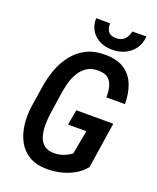

<svg xmlns="http://www.w3.org/2000/svg" viewBox="-164 -996 898 1101"><g transform="rotate(20 285.0 -445.0)"><path d="M527.8 -364.7 484.9 -84.5Q457.5 -50.8 419.7 -29.8Q381.8 -8.8 339.4 0.7Q296.9 10.3 254.9 9.8Q190.4 8.8 147.9 -17.1Q105.5 -43 82.3 -86.2Q59.1 -129.4 52.2 -182.9Q45.4 -236.3 52.7 -292.5L72.3 -418.9Q80.6 -478.5 100.8 -533.2Q121.1 -587.9 155 -630.9Q189 -673.8 238.5 -698Q288.1 -722.2 355.5 -720.7Q425.8 -719.2 469 -689.9Q512.2 -660.6 532.2 -609.6Q552.2 -558.6 552.2 -493.2H439Q439.5 -526.4 432.9 -555.2Q426.3 -584 407 -602.1Q387.7 -620.1 349.6 -621.6Q306.6 -623.5 277.6 -605.7Q248.5 -587.9 230.2 -557.9Q211.9 -527.8 202.1 -491.5Q192.4 -455.1 187.5 -419.9L168.5 -292Q164.6 -261.7 164.1 -227.1Q163.6 -192.4 171.9 -161.1Q180.2 -129.9 201.9 -110.1Q223.6 -90.3 264.2 -89.8Q285.2 -89.8 303 -94Q320.8 -98.1 337.2 -106.2Q353.5 -114.3 370.1 -125.5L397.5 -271.5H285.6L302.2 -364.7ZM449.7 -898.9 535.2 -899.9Q531.7 -855 509.3 -823.7Q486.8 -792.5 450.7 -776.4Q414.6 -760.3 371.1 -761.2Q308.1 -762.7 268.1 -799.6Q228 -836.4 228.5 -899.9L314 -899.4Q312.5 -869.6 325.9 -850.6Q339.4 -831.5 372.6 -831.1Q405.3 -830.6 424.6 -849.6Q443.8 -868.7 449.7 -898.9Z"/></g></svg>

Font: Roboto Condensed Medium
Style: Italic
Weight: 500
Italic angle: -12°
Designer: Christian Robertson
Foundry: Google
Version: Version 3.0; 2020